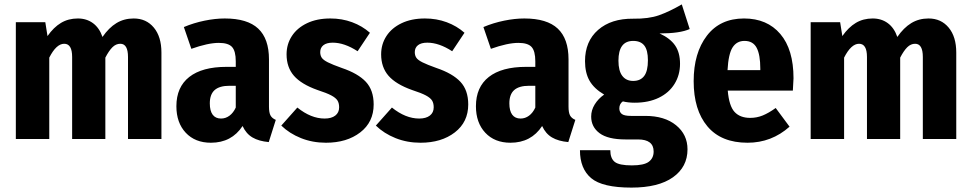

<svg xmlns="http://www.w3.org/2000/svg" viewBox="-20 -632 4416 873"><path d="M714 -393V0H562V-373Q562 -433 527 -433Q507 -433 491 -417Q475 -401 459 -370V0H308V-373Q308 -433 272 -433Q236 -433 204 -370V0H52V-531H186L196 -468Q224 -508 257.5 -528Q291 -548 334 -548Q374 -548 403 -526.5Q432 -505 446 -464Q475 -506 509.5 -527Q544 -548 588 -548Q645 -548 679.5 -506.5Q714 -465 714 -393Z M1234 -87 1202 14Q1157 10 1128 -7Q1099 -24 1083 -59Q1033 17 939 17Q867 17 824.5 -28.5Q782 -74 782 -149Q782 -236 840.5 -282Q899 -328 1010 -328H1052V-353Q1052 -400 1035 -418.5Q1018 -437 975 -437Q926 -437 850 -410L816 -509Q861 -528 910 -538Q959 -548 1002 -548Q1105 -548 1154 -502Q1203 -456 1203 -362V-147Q1203 -120 1210 -107Q1217 -94 1234 -87ZM1052 -143V-242H1024Q978 -242 956 -222.5Q934 -203 934 -162Q934 -128 947 -110.5Q960 -93 985 -93Q1006 -93 1023.5 -106Q1041 -119 1052 -143Z M1662 -483 1606 -399Q1546 -438 1493 -438Q1465 -438 1450.5 -426.5Q1436 -415 1436 -395Q1436 -380 1443 -369.5Q1450 -359 1471 -348.5Q1492 -338 1534 -323Q1608 -298 1643.5 -260Q1679 -222 1679 -157Q1679 -77 1618 -30Q1557 17 1462 17Q1401 17 1348.5 -4Q1296 -25 1259 -61L1332 -143Q1394 -93 1456 -93Q1487 -93 1504.5 -106.5Q1522 -120 1522 -144Q1522 -163 1514.5 -175Q1507 -187 1486.5 -198Q1466 -209 1423 -223Q1350 -249 1316.5 -287.5Q1283 -326 1283 -385Q1283 -431 1307 -468Q1331 -505 1376 -526.5Q1421 -548 1482 -548Q1535 -548 1581 -531Q1627 -514 1662 -483Z M2092 -483 2036 -399Q1976 -438 1923 -438Q1895 -438 1880.5 -426.5Q1866 -415 1866 -395Q1866 -380 1873 -369.5Q1880 -359 1901 -348.5Q1922 -338 1964 -323Q2038 -298 2073.5 -260Q2109 -222 2109 -157Q2109 -77 2048 -30Q1987 17 1892 17Q1831 17 1778.5 -4Q1726 -25 1689 -61L1762 -143Q1824 -93 1886 -93Q1917 -93 1934.5 -106.5Q1952 -120 1952 -144Q1952 -163 1944.5 -175Q1937 -187 1916.5 -198Q1896 -209 1853 -223Q1780 -249 1746.5 -287.5Q1713 -326 1713 -385Q1713 -431 1737 -468Q1761 -505 1806 -526.5Q1851 -548 1912 -548Q1965 -548 2011 -531Q2057 -514 2092 -483Z M2596 -87 2564 14Q2519 10 2490 -7Q2461 -24 2445 -59Q2395 17 2301 17Q2229 17 2186.5 -28.5Q2144 -74 2144 -149Q2144 -236 2202.5 -282Q2261 -328 2372 -328H2414V-353Q2414 -400 2397 -418.5Q2380 -437 2337 -437Q2288 -437 2212 -410L2178 -509Q2223 -528 2272 -538Q2321 -548 2364 -548Q2467 -548 2516 -502Q2565 -456 2565 -362V-147Q2565 -120 2572 -107Q2579 -94 2596 -87ZM2414 -143V-242H2386Q2340 -242 2318 -222.5Q2296 -203 2296 -162Q2296 -128 2309 -110.5Q2322 -93 2347 -93Q2368 -93 2385.5 -106Q2403 -119 2414 -143Z M3116 -500Q3072 -480 2979 -480Q3027 -458 3049.5 -425.5Q3072 -393 3072 -342Q3072 -291 3047 -250.5Q3022 -210 2975.5 -187.5Q2929 -165 2866 -165Q2836 -165 2812 -171Q2796 -160 2796 -139Q2796 -123 2807 -114Q2818 -105 2849 -105H2914Q3002 -105 3054 -62.5Q3106 -20 3106 47Q3106 127 3040 174Q2974 221 2851 221Q2719 221 2668 178Q2617 135 2617 51H2755Q2755 88 2775 104Q2795 120 2853 120Q2908 120 2930 103.5Q2952 87 2952 57Q2952 2 2881 2H2824Q2744 2 2706 -26.5Q2668 -55 2668 -102Q2668 -131 2684 -157Q2700 -183 2727 -202Q2681 -229 2660.5 -265Q2640 -301 2640 -354Q2640 -444 2699.5 -496Q2759 -548 2859 -547Q2929 -546 2976 -562.5Q3023 -579 3080 -612ZM2792 -356Q2792 -310 2809.5 -287Q2827 -264 2859 -264Q2892 -264 2909 -286.5Q2926 -309 2926 -358Q2926 -404 2909.5 -425Q2893 -446 2859 -446Q2792 -446 2792 -356Z M3585 -220H3289Q3295 -150 3320 -123Q3345 -96 3391 -96Q3421 -96 3448 -107Q3475 -118 3507 -141L3570 -56Q3488 17 3379 17Q3259 17 3196.5 -57.5Q3134 -132 3134 -263Q3134 -391 3194 -469.5Q3254 -548 3363 -548Q3468 -548 3528 -477.5Q3588 -407 3588 -276Q3588 -268 3585 -220ZM3437 -320Q3437 -383 3420.5 -414.5Q3404 -446 3365 -446Q3330 -446 3311 -416.5Q3292 -387 3288 -313H3437Z M4328 -393V0H4176V-373Q4176 -433 4141 -433Q4121 -433 4105 -417Q4089 -401 4073 -370V0H3922V-373Q3922 -433 3886 -433Q3850 -433 3818 -370V0H3666V-531H3800L3810 -468Q3838 -508 3871.5 -528Q3905 -548 3948 -548Q3988 -548 4017 -526.5Q4046 -505 4060 -464Q4089 -506 4123.5 -527Q4158 -548 4202 -548Q4259 -548 4293.5 -506.5Q4328 -465 4328 -393Z"/></svg>

Font: Fira Sans Condensed
Style: Bold
Weight: 700
Width: 3
Designer: bBox Type GmbH & Carrois Corporate GbR & Edenspiekermann AG
Foundry: bBox Type GmbH & Carrois Corporate GbR & Edenspiekermann AG
Version: Version 4.301